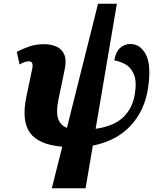

<svg xmlns="http://www.w3.org/2000/svg" viewBox="-20 -780 864 1030"><path d="M258 230 314 7Q186 -4 140.5 -68Q95 -132 121 -259L153 -412Q161 -451 135 -451Q113 -451 85 -434L70 -502Q101 -518 136.5 -530.5Q172 -543 217 -543Q251 -543 280.5 -531Q310 -519 324 -489.5Q338 -460 327 -407L294 -248Q280 -183 291 -146Q302 -109 339 -94L506 -760H607L493 -89Q592 -103 642.5 -152.5Q693 -202 704 -280Q714 -346 697.5 -383Q681 -420 652 -435.5Q623 -451 593 -456Q601 -502 624.5 -523Q648 -544 679 -544Q732 -544 762 -488.5Q792 -433 775 -313Q758 -189 681.5 -106.5Q605 -24 478 1L439 230Z"/></svg>

Font: Noto Serif ExtraBold
Style: Italic
Weight: 800
Italic angle: -12°
Designer: Monotype Design Team
Foundry: Monotype Imaging Inc.
Version: Version 2.013